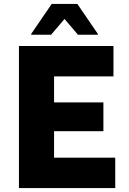

<svg xmlns="http://www.w3.org/2000/svg" viewBox="-20 -953 653 973"><path d="M307 -857 375 -777H476V-781L372 -933H242L138 -781V-777H239ZM254 -154V-288H504V-434H254V-566H555V-720H76V0H564V-154Z"/></svg>

Font: Kufam Arabic Latin Roman Bold
Style: Regular
Weight: 700
Designer: Wael Morcos & Artur Schmal
Version: Version 1.200;PS 001.200;hotconv 1.0.88;makeotf.lib2.5.64775